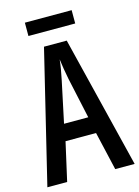

<svg xmlns="http://www.w3.org/2000/svg" viewBox="-128 -932 728 1003"><g transform="rotate(-15 236.0 -430.5)"><path d="M362 -861H109V-789H362ZM367 0H472L296 -714H173L0 0H107L154 -208H319ZM253 -519 301 -298H170L217 -520C225 -558 232 -597 235 -629C239 -597 245 -559 253 -519Z"/></g></svg>

Font: Noto Sans Hebrew ExtraCondensed Medium
Style: Regular
Weight: 500
Width: 2
Designer: Monotype Design Team
Foundry: Monotype Imaging Inc.
Version: Version 2.004